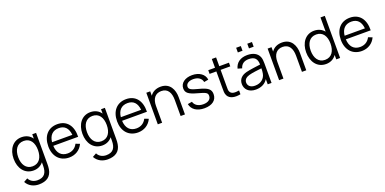

<svg xmlns="http://www.w3.org/2000/svg" viewBox="-7 -1779 6194 3086"><g transform="rotate(-20 3090.0 -236.0)"><path d="M279.5 15C352.5 15 409 -15 448 -64V-8.5C448.5 118.5 401.5 183.5 284.5 183.5C227.5 183.5 167.5 159 138 99L71.5 136C117.5 220 201.5 255 284.5 255C416.5 255 496.5 199 516 78.5C520.5 51 522 23.5 522 -7.5V-540H456.5V-465.5C417 -521.5 356.5 -555 276.5 -555C128.5 -555 40 -431.5 40 -270.5C40 -108.5 128 15 279.5 15ZM287 -53.5C174.5 -53.5 118 -147.5 118 -270.5C118 -392.5 172.5 -486.5 288.5 -486.5C401 -486.5 456.5 -397.5 456.5 -270.5C456.5 -145.5 402 -53.5 287 -53.5Z M890.5 15C995 15 1082.5 -38.5 1125.5 -133L1057 -159.5C1023.5 -92 964.5 -55.5 887.5 -55.5C780 -55.5 716.5 -125.5 710.5 -249.5H1136C1141.5 -440 1047.5 -555 887.5 -555C731.5 -555 632 -444.5 632 -267.5C632 -96.5 733 15 890.5 15ZM889.5 -487.5C990 -487.5 1047.5 -427.5 1059 -311H712C723.5 -424.5 785.5 -487.5 889.5 -487.5Z M1456 15C1529 15 1585.5 -15 1624.5 -64V-8.5C1625 118.5 1578 183.5 1461 183.5C1404 183.5 1344 159 1314.5 99L1248 136C1294 220 1378 255 1461 255C1593 255 1673 199 1692.5 78.5C1697 51 1698.5 23.5 1698.5 -7.5V-540H1633V-465.5C1593.5 -521.5 1533 -555 1453 -555C1305 -555 1216.5 -431.5 1216.5 -270.5C1216.5 -108.5 1304.5 15 1456 15ZM1463.5 -53.5C1351 -53.5 1294.5 -147.5 1294.5 -270.5C1294.5 -392.5 1349 -486.5 1465 -486.5C1577.5 -486.5 1633 -397.5 1633 -270.5C1633 -145.5 1578.5 -53.5 1463.5 -53.5Z M2067 15C2171.5 15 2259 -38.5 2302 -133L2233.5 -159.5C2200 -92 2141 -55.5 2064 -55.5C1956.5 -55.5 1893 -125.5 1887 -249.5H2312.5C2318 -440 2224 -555 2064 -555C1908 -555 1808.5 -444.5 1808.5 -267.5C1808.5 -96.5 1909.5 15 2067 15ZM2066 -487.5C2166.5 -487.5 2224 -427.5 2235.5 -311H1888.5C1900 -424.5 1962 -487.5 2066 -487.5Z M2481.5 0V-288C2481.5 -410 2537.5 -483.5 2641.5 -483.5C2754.5 -483.5 2798 -394.5 2798 -275.5V0H2872V-297C2872 -418.5 2817.5 -553.5 2655.5 -553.5C2578 -553.5 2514 -523.5 2474 -465V-540H2407.5V0Z M3203.5 14.5C3336 14.5 3416.5 -47.5 3416.5 -149.5C3416.5 -233 3370 -271.5 3221 -309.5C3093.5 -341.5 3063 -361.5 3063 -404.5C3063 -455.5 3116 -489.5 3192.5 -488C3273.5 -486.5 3330 -447.5 3340.5 -384L3415.5 -397.5C3404.5 -491.5 3315.5 -555 3193.5 -555C3071.5 -555 2988.5 -493 2988.5 -401C2988.5 -325.5 3033.5 -290 3180 -250.5C3317 -213.5 3340 -198.5 3340 -148.5C3340 -89.5 3289.5 -52.5 3207.5 -52.5C3123.5 -52.5 3062.5 -91.5 3047 -153L2972 -140.5C2990.5 -43 3077 14.5 3203.5 14.5Z M3821 -64.5C3743.5 -52 3690.5 -56.5 3666.5 -101.5C3653.5 -124.5 3655.5 -153 3655.5 -198.5V-477H3821V-540H3655.5V-690H3582.5V-540H3467V-477H3582.5V-195.5C3582.5 -142.5 3580 -104 3599.5 -64.5C3635 7.5 3729.5 19 3821 0Z M4282 -645.5V-725.5H4202V-645.5ZM4091.5 -645.5V-725.5H4011.5V-645.5ZM4082 15C4174 15 4245.5 -21 4287.5 -89.5V0H4353V-335.5C4353 -375.5 4350 -415.5 4337 -447C4308.5 -517 4236.5 -555 4138 -555C4019 -555 3943 -499 3918 -402.5L3989.5 -381.5C4010 -453.5 4063 -485.5 4137 -485.5C4239.5 -485.5 4279.5 -438.5 4281 -341C4209 -331 4108 -319.5 4035 -302C3954.5 -280.5 3897.5 -233.5 3897.5 -145C3897.5 -59 3959.5 15 4082 15ZM4090.5 -48.5C4003.5 -48.5 3971 -98 3971 -145C3971 -203.5 4018.5 -229.5 4064.5 -243C4124 -259.5 4209 -268 4280 -276.5C4280 -252 4279 -217 4273 -190.5C4259 -109 4193.5 -48.5 4090.5 -48.5Z M4556.5 0V-288C4556.5 -410 4612.5 -483.5 4716.5 -483.5C4829.5 -483.5 4873 -394.5 4873 -275.5V0H4947V-297C4947 -418.5 4892.5 -553.5 4730.5 -553.5C4653 -553.5 4589 -523.5 4549 -465V-540H4482.5V0Z M5283 15C5361.5 15 5421 -19.5 5460 -75.5V0H5526V-720H5452V-476.5C5412.5 -525.5 5355 -555 5280 -555C5132 -555 5043.5 -431.5 5043.5 -270.5C5043.5 -108.5 5131.5 15 5283 15ZM5290.5 -53.5C5178 -53.5 5121.5 -147.5 5121.5 -270.5C5121.5 -392.5 5176 -486.5 5292 -486.5C5404.5 -486.5 5460 -397.5 5460 -270.5C5460 -145.5 5405.5 -53.5 5290.5 -53.5Z M5894.5 15C5999 15 6086.5 -38.5 6129.5 -133L6061 -159.5C6027.5 -92 5968.5 -55.5 5891.5 -55.5C5784 -55.5 5720.5 -125.5 5714.5 -249.5H6140C6145.5 -440 6051.5 -555 5891.5 -555C5735.5 -555 5636 -444.5 5636 -267.5C5636 -96.5 5737 15 5894.5 15ZM5893.5 -487.5C5994 -487.5 6051.5 -427.5 6063 -311H5716C5727.5 -424.5 5789.5 -487.5 5893.5 -487.5Z"/></g></svg>

Font: Manrope
Style: Regular
Weight: 400
Designer: Mikhail Sharanda
Foundry: Mikhail Sharanda
Version: Version 4.505